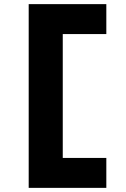

<svg xmlns="http://www.w3.org/2000/svg" viewBox="-20 -720 610 930"><path d="M119 190V-700H495V-555H278L284 -563V57L274 45H495V190Z"/></svg>

Font: Lexend Giga
Style: Bold
Weight: 700
Version: Version 1.007